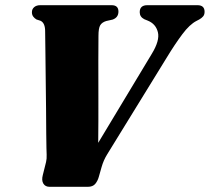

<svg xmlns="http://www.w3.org/2000/svg" viewBox="-20 -720 808 740"><path d="M518.5 -673Q518.5 -700 548 -700H741Q768.5 -700 768.5 -674.5Q768.5 -663.5 762.8 -656.8Q757 -650 748 -645L737.5 -639.5Q711 -626 682.8 -588.2Q654.5 -550.5 622 -497L393 -125Q379 -102.5 371.5 -76L361 -39Q356.5 -22.5 347 -11.2Q337.5 0 318.5 0H171Q154.5 0 147 -12.5Q139.5 -25 145 -45.5L157.5 -95.5Q160.5 -107.5 159.8 -124Q159 -140.5 159 -150Q158.5 -165 158.2 -205.8Q158 -246.5 157.5 -301.5Q157 -356.5 156.2 -414Q155.5 -471.5 155 -520.2Q154.5 -569 154 -597.5Q154.5 -631.5 136 -640L120.5 -645Q113 -649.5 108 -656.2Q103 -663 103 -673Q103 -685 111.8 -692.5Q120.5 -700 135.5 -700H410Q436.5 -700 436.5 -675.5Q436.5 -652.5 414 -644.5L389.5 -639Q373 -634 366.2 -622.5Q359.5 -611 359.5 -582Q359 -552 359 -487.5Q359 -423 359.2 -339.5Q359.5 -256 358.5 -169.5L565 -512.5Q596.5 -564 588.5 -596Q580.5 -628 549.5 -640.5L536 -646Q518.5 -655 518.5 -673Z"/></svg>

Font: Fraunces 144pt Soft Black
Style: Italic
Weight: 900
Italic angle: -16°
Version: Version 1.000;[b76b70a41]